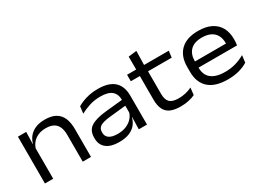

<svg xmlns="http://www.w3.org/2000/svg" viewBox="-36 -1161 2303 1717"><g transform="rotate(-30 1116.0 -302.5)"><path d="M465.5 0V-278.9Q465.5 -322.5 452.3 -355.4Q439.1 -388.3 408.8 -406.5Q378.5 -424.8 326.5 -424.8Q279 -424.8 243.7 -408.1Q208.4 -391.5 186.6 -362.9Q164.8 -334.2 156.5 -298.5L142.5 -361.4H160.1Q168.9 -397.5 193.1 -428.1Q217.3 -458.8 258.1 -477.4Q299 -495.9 357.5 -495.9Q427.2 -495.9 469.5 -471.3Q511.7 -446.7 531.3 -400.2Q550.8 -353.6 550.8 -288.2V0ZM75.3 0V-483.4H160.6L157.1 -352.8L160.6 -345.3V0Z M1044.2 0 1047.7 -131 1045.1 -146.6V-280.1L1045.5 -301.3Q1045.5 -363.2 1008.4 -394.6Q971.3 -425.9 892.7 -425.9Q828.3 -425.9 776.2 -408.5Q724.1 -391.1 684.3 -369.3L693 -441.2Q714.9 -453.9 745.7 -466.6Q776.6 -479.3 816.6 -487.8Q856.6 -496.3 905.1 -496.3Q966.5 -496.3 1009.4 -482.2Q1052.3 -468 1078.7 -441.6Q1105.2 -415.2 1117.1 -379.1Q1129.1 -343 1129.1 -299.1V0ZM836.8 12.1Q753.1 12.1 707.2 -23.8Q661.2 -59.7 661.2 -126.8V-136.2Q661.2 -207.6 711.7 -241.1Q762.1 -274.7 869.6 -285.7L1055.5 -304.4L1058.2 -244.5L878.1 -225.7Q805.4 -218.1 775.7 -199.7Q746.1 -181.3 746.1 -142.6V-136.3Q746.1 -98.4 775.6 -78.3Q805.2 -58.2 861.4 -58.2Q914.6 -58.2 953.4 -75.2Q992.2 -92.1 1016.1 -120.4Q1040 -148.7 1047.9 -182.7L1061.2 -122.6H1044.7Q1036.4 -87.2 1012.6 -56.4Q988.8 -25.7 946 -6.8Q903.1 12.1 836.8 12.1Z M1473.9 11.3Q1407.1 11.3 1366.9 -7.8Q1326.8 -26.8 1308.8 -65.8Q1290.7 -104.8 1290.7 -163.2V-439.2H1375.2V-172.5Q1375.2 -115.3 1402 -88.2Q1428.9 -61.1 1493.9 -61.1Q1530.9 -61.1 1565.7 -69.2Q1600.6 -77.4 1631.1 -92.7L1622.7 -19.2Q1593.6 -5.2 1554.9 3.1Q1516.3 11.3 1473.9 11.3ZM1197.3 -407.7V-474.7H1628L1619.6 -407.7ZM1291.4 -466.7 1291 -608 1376.1 -618.2 1372.6 -466.7Z M1960.1 12.9Q1829.5 12.9 1763.8 -46.6Q1698 -106.1 1698 -216.6V-266.3Q1698 -376.1 1760.5 -436.7Q1822.9 -497.3 1941.8 -497.3Q2022.1 -497.3 2076.3 -470Q2130.4 -442.6 2157.7 -392.9Q2185 -343.2 2185 -276V-265.2Q2185 -251.5 2183.8 -237.3Q2182.5 -223 2180.4 -210.5H2101.3Q2102.5 -228 2102.9 -245.8Q2103.3 -263.5 2103.3 -278.9Q2103.3 -326.4 2085.1 -359.8Q2066.8 -393.2 2030.9 -411.1Q1994.9 -428.9 1941.8 -428.9Q1862.6 -428.9 1822.5 -388.6Q1782.5 -348.4 1782.5 -275.7V-248.7L1782.9 -239V-207.7Q1782.9 -173.9 1793.4 -146.6Q1803.9 -119.3 1826.8 -99.3Q1849.6 -79.4 1886 -68.7Q1922.4 -57.9 1973.6 -57.9Q2030.8 -57.9 2080.8 -72.5Q2130.7 -87 2175.5 -113L2166.7 -40.1Q2127 -15.3 2075.5 -1.2Q2024 12.9 1960.1 12.9ZM1739.5 -210.5V-274.3H2162.9V-210.5Z"/></g></svg>

Font: Anek Gurmukhi Medium SemiExpanded
Style: Regular
Weight: 500
Width: 6
Version: Version 1.003